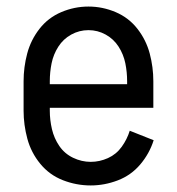

<svg xmlns="http://www.w3.org/2000/svg" viewBox="-20 -558 540 586"><path d="M257 8Q213 8 172 -8Q131 -24 103 -58Q75 -92 63.5 -134.5Q52 -177 52 -220V-310Q52 -353 63 -394.5Q74 -436 100.5 -470Q127 -504 167 -521Q207 -538 250 -538Q293 -538 333 -521Q373 -504 399.5 -470Q426 -436 437 -394.5Q448 -353 448 -310V-229H132V-220Q132 -192 138.5 -164Q145 -136 161 -112.5Q177 -89 203 -76.5Q229 -64 257 -64Q284 -64 309.5 -75.5Q335 -87 351.5 -110Q368 -133 376 -159L449 -130Q436 -89 408 -56Q380 -23 339.5 -7.5Q299 8 257 8ZM132 -301H368V-310Q368 -338 362.5 -365Q357 -392 342 -415.5Q327 -439 302.5 -452.5Q278 -466 250 -466Q222 -466 197.5 -452.5Q173 -439 158 -415.5Q143 -392 137.5 -365Q132 -338 132 -310Z"/></svg>

Font: Iosevka SS01
Style: Regular
Weight: 400
Monospace: yes
Designer: Belleve Invis
Foundry: Belleve Invis
Version: 2.3.3; ttfautohint (v1.8.3)